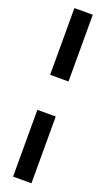

<svg xmlns="http://www.w3.org/2000/svg" viewBox="-170 -774 526 940"><g transform="rotate(20 93.0 -304.0)"><path d="M41 134.8V-212.9H136.7V134.8ZM41 -395.5V-743.2H136.7V-395.5Z"/></g></svg>

Font: Post No Bills Colombo
Style: Bold
Weight: 700
Designer: Kosala Senevirathne, Siva Puranthara, Lasantha Premarathna, Tharique Azeez
Foundry: Mooniak
Version: Version 1.220 ; ttfautohint (v1.6)